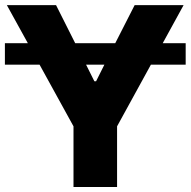

<svg xmlns="http://www.w3.org/2000/svg" viewBox="-23 -748 763 768"><path d="M4.4 -727.5H201.2L277.8 -575.2H438L515.6 -727.5H711.4L627.9 -575.2H719.7V-489.3H580.6L445.3 -242.7V0H271V-242.7L135.3 -489.3H-3.4V-575.2H88.4ZM354.5 -422.9H361.3L394.5 -489.3H321.3Z"/></svg>

Font: Inter Tight ExtraBold
Style: Regular
Weight: 800
Designer: Rasmus Andersson
Foundry: rsms
Version: Version 3.004; ttfautohint (v1.8.4.7-5d5b)